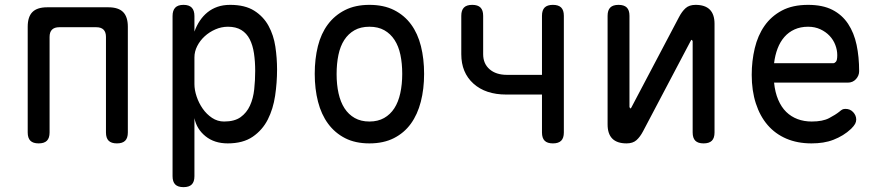

<svg xmlns="http://www.w3.org/2000/svg" viewBox="-20 -580 3640 790"><path d="M139 10Q116 10 105 -1Q94 -12 94 -35V-470Q94 -511 113.5 -530.5Q133 -550 174 -550H426Q467 -550 486.5 -530.5Q506 -511 506 -470V-35Q506 -12 495 -1Q484 10 461 10Q438 10 427 -1Q416 -12 416 -35V-428Q416 -448 406 -458Q396 -468 376 -468H224Q204 -468 194 -458Q184 -448 184 -428V-35Q184 -12 173 -1Q162 10 139 10Z M735 -560Q758 -560 769 -548.5Q780 -537 780 -514V-450Q789 -475 802.5 -495Q816 -515 834 -529.5Q852 -544 875 -552Q898 -560 927 -560Q988 -560 1026 -536Q1064 -512 1085 -473.5Q1106 -435 1113 -388Q1120 -341 1120 -294Q1120 -240 1112 -186Q1104 -132 1082 -88.5Q1060 -45 1020 -17.5Q980 10 917 10Q862 10 825.5 -19.5Q789 -49 780 -94V145Q780 168 769 179Q758 190 735 190Q712 190 701 179Q690 168 690 145V-514Q690 -537 701 -548.5Q712 -560 735 -560ZM918 -470Q891 -470 866 -459Q841 -448 822 -430.5Q803 -413 791.5 -390.5Q780 -368 780 -344V-234Q780 -210 789 -183Q798 -156 814 -133Q830 -110 852.5 -95Q875 -80 902 -80Q945 -80 970 -98Q995 -116 1008.5 -145.5Q1022 -175 1026 -212.5Q1030 -250 1030 -288Q1030 -327 1025 -360.5Q1020 -394 1007.5 -418.5Q995 -443 973 -456.5Q951 -470 918 -470Z M1500 10Q1442 10 1400 -11.5Q1358 -33 1330 -71Q1302 -109 1288.5 -161.5Q1275 -214 1275 -276Q1275 -338 1288 -390Q1301 -442 1329 -479.5Q1357 -517 1399.5 -538.5Q1442 -560 1500 -560Q1559 -560 1601.5 -538.5Q1644 -517 1671.5 -479.5Q1699 -442 1712 -390Q1725 -338 1725 -276Q1725 -214 1711.5 -161.5Q1698 -109 1670.5 -71Q1643 -33 1600.5 -11.5Q1558 10 1500 10ZM1500 -80Q1535 -80 1560.5 -94.5Q1586 -109 1602.5 -134.5Q1619 -160 1627 -196.5Q1635 -233 1635 -276Q1635 -319 1627.5 -354.5Q1620 -390 1603.5 -415.5Q1587 -441 1561.5 -455.5Q1536 -470 1500 -470Q1464 -470 1438.5 -455.5Q1413 -441 1396.5 -415.5Q1380 -390 1372.5 -354Q1365 -318 1365 -275Q1365 -232 1373 -196Q1381 -160 1397.5 -134.5Q1414 -109 1439.5 -94.5Q1465 -80 1500 -80Z M2255 10Q2232 10 2221 -1Q2210 -12 2210 -35V-191H2063Q1978 -191 1928 -236Q1878 -281 1878 -357V-515Q1878 -538 1889 -549Q1900 -560 1923 -560Q1946 -560 1957 -549Q1968 -538 1968 -515V-357Q1968 -318 1994.5 -295Q2021 -272 2066 -272H2210V-515Q2210 -538 2221 -549Q2232 -560 2255 -560Q2278 -560 2289 -549Q2300 -538 2300 -515V-35Q2300 -12 2289 -1Q2278 10 2255 10Z M2480 -515Q2480 -538 2491 -549Q2502 -560 2525 -560Q2548 -560 2559 -549Q2570 -538 2570 -515V-140Q2572 -134 2574 -134Q2576 -134 2576.5 -135.5Q2577 -137 2579 -140L2774 -510Q2786 -533 2801 -546.5Q2816 -560 2842 -560Q2881 -560 2900.5 -540.5Q2920 -521 2920 -482V-35Q2920 -12 2909 -1Q2898 10 2875 10Q2852 10 2841 -1Q2830 -12 2830 -35V-410Q2828 -416 2826 -416Q2824 -416 2823.5 -414.5Q2823 -413 2821 -410L2626 -40Q2614 -17 2599 -3.5Q2584 10 2558 10Q2519 10 2499.5 -9.5Q2480 -29 2480 -68Z M3459 -132Q3478 -132 3490.5 -118.5Q3503 -105 3503 -88Q3503 -79 3498.5 -70.5Q3494 -62 3482 -50Q3466 -35 3448 -24Q3430 -13 3409.5 -5Q3389 3 3366.5 6.5Q3344 10 3319 10Q3261 10 3215.5 -9.5Q3170 -29 3138.5 -65.5Q3107 -102 3090 -154.5Q3073 -207 3073 -272Q3073 -329 3085.5 -381.5Q3098 -434 3125.5 -473.5Q3153 -513 3197 -536.5Q3241 -560 3305 -560Q3365 -560 3405 -539.5Q3445 -519 3469.5 -482Q3494 -445 3504.5 -395.5Q3515 -346 3515 -287Q3515 -269 3502 -254.5Q3489 -240 3468 -240H3165Q3169 -200 3182 -169.5Q3195 -139 3215 -119.5Q3235 -100 3261.5 -90Q3288 -80 3320 -80Q3365 -80 3391.5 -94Q3418 -108 3433 -120Q3441 -127 3446 -129.5Q3451 -132 3459 -132ZM3409 -320Q3414 -320 3419.5 -326Q3425 -332 3425 -353Q3425 -374 3417 -395Q3409 -416 3393.5 -432.5Q3378 -449 3355.5 -459.5Q3333 -470 3305 -470Q3274 -470 3249.5 -459Q3225 -448 3207.5 -428Q3190 -408 3179.5 -380.5Q3169 -353 3165 -320Z"/></svg>

Font: Maple Mono
Style: Regular
Weight: 400
Monospace: yes
Designer: subframe7536
Version: Version 7.300